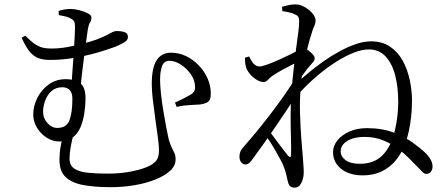

<svg xmlns="http://www.w3.org/2000/svg" viewBox="-20 -808 2040 878"><path d="M96 -645Q123 -617 142 -605Q161 -593 177.5 -589.5Q194 -586 215 -586Q242 -586 267.5 -589.5Q293 -593 315.5 -598.5Q338 -604 357 -608Q397 -618 423.5 -628Q450 -638 466 -646.5Q482 -655 493 -660.5Q504 -666 512 -666Q523 -666 535.5 -664.5Q548 -663 556.5 -657.5Q565 -652 565 -638Q565 -625 550 -615.5Q535 -606 507 -594Q495 -590 466 -580Q437 -570 396 -559.5Q355 -549 307 -541.5Q259 -534 208 -534Q173 -534 151 -544Q129 -554 112.5 -576Q96 -598 79 -635ZM249 -739Q249 -743 248.5 -750Q248 -757 248 -758Q264 -763 277.5 -765Q291 -767 305 -767Q320 -767 342 -761.5Q364 -756 381 -747.5Q398 -739 398 -728Q398 -713 392 -705.5Q386 -698 382 -676Q380 -661 375.5 -630.5Q371 -600 366 -561Q361 -522 356 -480Q351 -438 348 -400L307 -422Q309 -455 312 -493.5Q315 -532 317.5 -570Q320 -608 321.5 -639Q323 -670 323 -685Q323 -702 319 -710Q315 -718 302 -724Q292 -730 276.5 -733.5Q261 -737 249 -739ZM371 -360Q371 -325 365.5 -289.5Q360 -254 347.5 -225Q335 -196 311.5 -178.5Q288 -161 252 -161Q220 -161 192.5 -179Q165 -197 148.5 -225Q132 -253 132 -284Q132 -323 150.5 -360Q169 -397 202.5 -421.5Q236 -446 281 -446Q321 -446 346 -428Q371 -410 371 -360ZM311 -356Q311 -384 298.5 -396.5Q286 -409 265 -409Q235 -409 215.5 -391.5Q196 -374 186.5 -347.5Q177 -321 177 -297Q177 -267 197 -245Q217 -223 242 -223Q285 -223 298 -259Q311 -295 311 -356ZM320 -207Q309 -170 303.5 -137.5Q298 -105 298 -83Q298 -51 320.5 -36.5Q343 -22 382.5 -18Q422 -14 473 -14Q534 -14 586 -25Q638 -36 666 -51Q685 -61 696 -75.5Q707 -90 707 -122Q707 -141 702 -179Q697 -217 690.5 -262Q684 -307 679 -350.5Q674 -394 674 -423Q674 -499 696.5 -533Q719 -567 762 -567Q798 -567 830.5 -551.5Q863 -536 889 -509Q915 -482 929.5 -448.5Q944 -415 944 -380Q944 -363 939.5 -353Q935 -343 924 -338Q913 -333 894 -330Q883 -330 871.5 -329Q860 -328 847.5 -327.5Q835 -327 820 -325Q805 -323 788 -319L780 -339Q799 -347 822 -359Q845 -371 856 -378Q866 -386 869 -392.5Q872 -399 872 -409Q872 -441 853 -468Q834 -495 807 -512.5Q780 -530 755 -530Q730 -530 721 -506Q712 -482 712 -443Q712 -419 716 -380.5Q720 -342 727 -300.5Q734 -259 740.5 -224.5Q747 -190 751 -173Q758 -148 765 -134Q772 -120 777.5 -108.5Q783 -97 783 -79Q783 -50 758 -27Q733 -4 690.5 13Q648 30 595 39Q542 48 485 48Q413 48 360 38Q307 28 279.5 1Q252 -26 252 -75Q252 -111 258 -141.5Q264 -172 270 -206Z M1638 -6Q1599 -6 1568.5 -19Q1538 -32 1520.5 -56Q1503 -80 1503 -112Q1503 -141 1523 -166Q1543 -191 1578 -206.5Q1613 -222 1658 -222Q1728 -222 1780.5 -201.5Q1833 -181 1868.5 -155Q1904 -129 1922 -112Q1939 -96 1948.5 -79.5Q1958 -63 1958 -47Q1958 -33 1950.5 -23Q1943 -13 1931 -13Q1921 -12 1912 -21.5Q1903 -31 1886 -48Q1873 -62 1850.5 -84.5Q1828 -107 1798 -129.5Q1768 -152 1730 -167Q1692 -182 1647 -182Q1598 -182 1568 -163.5Q1538 -145 1538 -116Q1538 -92 1560.5 -75.5Q1583 -59 1625 -59Q1680 -59 1715.5 -86Q1751 -113 1774 -170Q1786 -205 1793.5 -251Q1801 -297 1801 -344Q1801 -408 1787.5 -462Q1774 -516 1744 -549Q1714 -582 1667 -582Q1636 -582 1597.5 -567Q1559 -552 1516.5 -525Q1474 -498 1431.5 -462Q1389 -426 1349 -383L1352 -442Q1370 -458 1398 -481Q1426 -504 1460 -528Q1494 -552 1531.5 -572.5Q1569 -593 1606 -606Q1643 -619 1677 -619Q1728 -619 1764 -594.5Q1800 -570 1822 -529.5Q1844 -489 1854 -441Q1864 -393 1864 -347Q1864 -310 1860 -273Q1856 -236 1848 -201.5Q1840 -167 1828 -139Q1813 -102 1787.5 -72Q1762 -42 1725 -24Q1688 -6 1638 -6ZM1102 -56Q1091 -56 1083 -66Q1075 -76 1075 -91Q1075 -105 1079.5 -115.5Q1084 -126 1098 -141Q1114 -159 1144.5 -195.5Q1175 -232 1210.5 -278Q1246 -324 1279.5 -371.5Q1313 -419 1337 -461L1336 -373Q1316 -342 1291 -304.5Q1266 -267 1239.5 -228Q1213 -189 1187 -152.5Q1161 -116 1139 -86Q1130 -73 1121.5 -64.5Q1113 -56 1102 -56ZM1327 50Q1313 50 1305.5 42Q1298 34 1295 16Q1291 -2 1287.5 -16Q1284 -30 1277 -47Q1273 -59 1262.5 -78Q1252 -97 1239 -120Q1226 -143 1212 -164Q1198 -185 1186 -201L1201 -223Q1216 -203 1235 -177.5Q1254 -152 1271 -129.5Q1288 -107 1297 -96Q1311 -81 1311 -103Q1312 -133 1310.5 -179.5Q1309 -226 1309 -280.5Q1309 -335 1313 -388Q1317 -440 1322.5 -489.5Q1328 -539 1333.5 -581Q1339 -623 1343.5 -656Q1348 -689 1348 -709Q1348 -726 1343 -732.5Q1338 -739 1325 -744Q1316 -748 1302 -751.5Q1288 -755 1271 -757L1270 -777Q1284 -781 1299.5 -784.5Q1315 -788 1331 -788Q1347 -788 1363 -781Q1379 -774 1393 -762.5Q1407 -751 1415 -738.5Q1423 -726 1423 -715Q1423 -700 1416.5 -687.5Q1410 -675 1402 -645Q1397 -631 1390.5 -606Q1384 -581 1376.5 -548.5Q1369 -516 1363 -479Q1357 -442 1355 -405Q1350 -347 1352 -287.5Q1354 -228 1357.5 -179Q1361 -130 1364 -100Q1365 -81 1367 -58.5Q1369 -36 1369 -20Q1369 5 1358.5 27.5Q1348 50 1327 50ZM1185 -433Q1171 -433 1154 -443Q1137 -453 1123.5 -469Q1110 -485 1105 -501Q1102 -513 1101 -523Q1100 -533 1100 -544L1119 -550Q1130 -527 1141 -515.5Q1152 -504 1167 -504Q1177 -504 1202.5 -513Q1228 -522 1258.5 -536Q1289 -550 1314.5 -562.5Q1340 -575 1349 -580Q1359 -585 1365 -586.5Q1371 -588 1379 -584Q1393 -577 1406 -564Q1419 -551 1419 -542Q1419 -533 1412.5 -525Q1406 -517 1396 -506Q1383 -492 1370.5 -473.5Q1358 -455 1344 -436L1348 -494Q1353 -502 1358 -513.5Q1363 -525 1366 -537Q1345 -527 1320.5 -514.5Q1296 -502 1273 -489.5Q1250 -477 1233 -466Q1217 -456 1207 -444.5Q1197 -433 1185 -433Z"/></svg>

Font: Noto Serif KR
Style: Regular
Weight: 400
Designer: Ryoko NISHIZUKA  (kana & ideographs); Frank Grießhammer (Latin, Greek & Cyrillic); Wenlong ZHANG  (bopomofo); Sandoll Co
Foundry: Adobe
Version: Version 2.003-H1;hotconv 1.1.1;makeotfexe 2.6.0